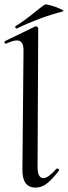

<svg xmlns="http://www.w3.org/2000/svg" viewBox="-24 -845 309 874"><path d="M78 -76 83 -610Q85 -661 53 -661Q36 -661 4 -646H3Q-1 -646 -3 -651Q-5 -656 -1 -658L137 -725H139Q143 -725 146.5 -722Q150 -719 150 -717L147 -89Q146 -34 174 -34Q195 -34 233 -77Q234 -78 236 -78Q240 -78 243.5 -74.5Q247 -71 245 -69Q214 -29 190 -10Q166 9 138 9Q76 9 78 -76ZM52 -715Q48 -715 46 -719.5Q44 -724 47 -726Q83 -748 134 -789Q143 -796 154 -805Q165 -814 180 -824Q184 -827 208.5 -820Q233 -813 252 -804Q271 -795 262 -793Q155 -765 54 -716Z"/></svg>

Font: Cormorant Upright Medium
Style: Regular
Weight: 500
Designer: Christian Thalmann (Catharsis Fonts)
Foundry: Catharsis Fonts
Version: Version 3.302